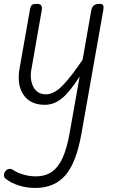

<svg xmlns="http://www.w3.org/2000/svg" viewBox="-38 -520 588 969"><path d="M188.5 9Q115 9 80.8 -41.2Q46.5 -91.5 60.5 -173L114 -476Q115 -482 119.8 -491.2Q124.5 -500.5 148 -500.5Q167 -500.5 171 -491Q175 -481.5 173.5 -473L120.5 -170.5Q111 -119 130.5 -81.5Q150 -44 193.5 -44Q235 -44 278.8 -89.2Q322.5 -134.5 379 -219L422.5 -467Q425 -479 429.8 -486.2Q434.5 -493.5 443 -497Q451.5 -500.5 464.5 -500.5Q479 -500.5 482.5 -493.5Q486 -486.5 483.5 -470L373 154.5Q347 302 291.5 365.2Q236 428.5 140.5 428.5Q95.5 428.5 56.5 416Q17.5 403.5 -9 382.5Q-18 375.5 -18.2 364.5Q-18.5 353.5 -10 343Q-4 335 6.8 332.8Q17.5 330.5 27 337Q48 351.5 79 360.8Q110 370 142 370Q190.5 370 223.5 347.2Q256.5 324.5 278.2 276.2Q300 228 313.5 151L364 -134Q315.5 -57.5 275.2 -24.2Q235 9 188.5 9Z"/></svg>

Font: Edu VIC WA NT Hand Pre
Style: Regular
Weight: 400
Designer: Tina and Corey Anderson, Eben Sorkin, Mirko Velimirovic
Foundry: Google for Education
Version: Version 1.000